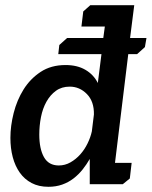

<svg xmlns="http://www.w3.org/2000/svg" viewBox="-20 -708 583 738"><path d="M300 -664 327 -688H496L480 -562H543L537 -527L507 -500H473L422 -82H486L479 -22L452 0H325V-97Q313 -76 297.5 -56.5Q282 -37 262.5 -22Q243 -7 219 1.5Q195 10 166 10Q129 10 101.5 -4.5Q74 -19 56 -44.5Q38 -70 29 -104Q20 -138 20 -178Q20 -224 32.5 -273.5Q45 -323 70.5 -364Q96 -405 136 -431.5Q176 -458 232 -458Q277 -458 308.5 -439.5Q340 -421 356 -389L370 -500H204L208 -535L238 -562H377L383 -606H293ZM248 -375Q217 -375 195 -359Q173 -343 158.5 -317Q144 -291 137.5 -258Q131 -225 131 -191Q131 -136 149 -104Q167 -72 206 -72Q230 -72 251 -84Q272 -96 288.5 -114.5Q305 -133 316.5 -156.5Q328 -180 333 -203L341 -268Q342 -318 314 -346.5Q286 -375 248 -375Z"/></svg>

Font: Zilla Slab SemiBold
Style: Regular
Weight: 600
Designer: Typotheque.com
Foundry: Typotheque type foundry
Version: Version 1.0; 2017